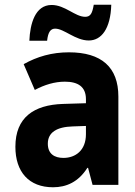

<svg xmlns="http://www.w3.org/2000/svg" viewBox="-20 -781 570 811"><path d="M104 -609H179C183 -646 194 -660 213 -660C251 -660 298 -610 355 -610C408 -610 447 -659 450 -761H376C370 -726 363 -710 340 -710C297 -710 255 -760 198 -760C128 -760 107 -680 104 -609ZM204 10C260 10 311 -12 349 -72H352L371 0H480V-373C480 -497 409 -560 271 -560C199 -560 137 -542 80 -510L127 -401C168 -423 211 -436 254 -436C309 -436 343 -415 343 -362V-345L246 -342C123 -338 45 -285 45 -161C45 -55 102 10 204 10ZM248 -114C210 -114 182 -131 182 -174C182 -222 220 -245 287 -247L343 -249V-214C343 -146 299 -114 248 -114Z"/></svg>

Font: Noto Sans Mono Condensed ExtraBold
Style: Regular
Weight: 800
Width: 3
Designer: Monotype Design Team
Foundry: Monotype Imaging Inc.
Version: Version 2.014